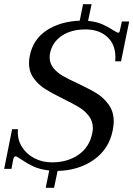

<svg xmlns="http://www.w3.org/2000/svg" viewBox="-21 -809 639 920"><path d="M598 -706 559 -515H531Q532 -521 532 -534Q532 -597 492.5 -632.5Q453 -668 389 -668Q320 -668 275 -637.5Q230 -607 219 -555Q217 -548 217 -534Q217 -505 235 -483Q253 -461 279.5 -445.5Q306 -430 352 -409Q409 -382 442.5 -361.5Q476 -341 500 -307.5Q524 -274 524 -226Q524 -209 519 -184Q501 -94 428 -43Q355 8 255 10L238 91H198L215 8Q171 3 141.5 -10.5Q112 -24 79 -46Q76 -48 67 -54Q58 -60 54 -60Q45 -60 42 -43L34 0H-1L37 -190H65Q61 -143 83 -107Q105 -71 143.5 -51Q182 -31 228 -31Q302 -31 354.5 -67Q407 -103 421 -170Q424 -184 424 -195Q424 -228 405 -253Q386 -278 358 -295Q330 -312 281 -336Q228 -362 195.5 -382.5Q163 -403 140.5 -434Q118 -465 118 -507Q118 -526 122 -543Q138 -621 202.5 -663.5Q267 -706 361 -710L377 -789H418L401 -709Q441 -705 469.5 -692.5Q498 -680 525 -662Q542 -652 545 -652Q551 -652 553 -661L563 -706Z"/></svg>

Font: Taviraj
Style: Italic
Weight: 400
Italic angle: -12°
Designer: Katatrad Team
Foundry: CadsonDemak
Version: Version 1.001